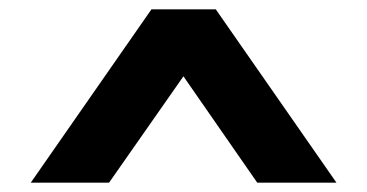

<svg xmlns="http://www.w3.org/2000/svg" viewBox="-20 -753 788 412"><path d="M46 -361 305 -733H443L702 -361H532L328 -655L421 -657L214 -361Z"/></svg>

Font: Lexend Giga
Style: Bold
Weight: 700
Version: Version 1.007